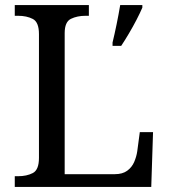

<svg xmlns="http://www.w3.org/2000/svg" viewBox="-20 -734 663 754"><path d="M38 0V-42H51Q85 -42 109 -54.5Q133 -67 133 -114V-600Q133 -647 109 -659.5Q85 -672 51 -672H38V-714H329V-672H316Q283 -672 258.5 -660Q234 -648 234 -604V-50H431Q461 -50 479.5 -63.5Q498 -77 507 -98Q516 -119 519 -140L529 -215H581L574 0ZM422 -567Q430 -600 438 -639Q446 -678 452 -714H539V-704Q530 -683 516 -656Q502 -629 486 -602Q470 -575 456 -554H422Z"/></svg>

Font: Noto Serif Dives Akuru
Style: Regular
Weight: 400
Designer: Fernando Caro
Foundry: Fernando Caro
Version: Version 2.000; ttfautohint (v1.8.4.7-5d5b)